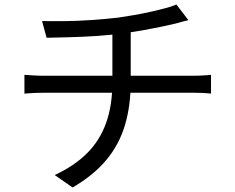

<svg xmlns="http://www.w3.org/2000/svg" viewBox="-20 -788 1040 849"><path d="M166 -695Q204 -694 262.5 -694.5Q321 -695 385 -699.5Q449 -704 502 -710Q536 -715 573.5 -721.5Q611 -728 646.5 -736Q682 -744 712 -752Q742 -760 760 -768L813 -699Q796 -695 782 -691Q768 -687 757 -684Q728 -677 689.5 -669Q651 -661 608.5 -653.5Q566 -646 525 -641Q470 -633 408.5 -629Q347 -625 289 -623.5Q231 -622 186 -621ZM222 -14Q308 -54 364.5 -110Q421 -166 449 -244Q477 -322 477 -425Q477 -425 477 -453.5Q477 -482 477 -532.5Q477 -583 477 -652L558 -663Q558 -639 558 -608.5Q558 -578 558 -545.5Q558 -513 558 -486Q558 -459 558 -442.5Q558 -426 558 -426Q558 -320 532.5 -234.5Q507 -149 450.5 -81Q394 -13 301 41ZM88 -457Q105 -456 129 -454.5Q153 -453 176 -453Q190 -453 229 -453Q268 -453 323.5 -453Q379 -453 442.5 -453Q506 -453 569.5 -453Q633 -453 688 -453Q743 -453 782 -453Q821 -453 834 -453Q845 -453 859.5 -453.5Q874 -454 888.5 -455Q903 -456 913 -457V-374Q897 -376 876 -377Q855 -378 836 -378Q823 -378 784.5 -378Q746 -378 690.5 -378Q635 -378 571.5 -378Q508 -378 444 -378Q380 -378 324 -378Q268 -378 229.5 -378Q191 -378 178 -378Q154 -378 130.5 -377Q107 -376 88 -374Z"/></svg>

Font: Noto Sans HK
Style: Regular
Weight: 400
Designer: Ryoko NISHIZUKA 西塚涼子 (kana, bopomofo & ideographs); Paul D. Hunt (Latin, Greek & Cyrillic); Sandoll Communications 산돌커뮤니
Foundry: Adobe
Version: Version 2.004-H2;hotconv 1.0.118;makeotfexe 2.5.65603